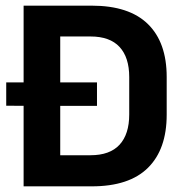

<svg xmlns="http://www.w3.org/2000/svg" viewBox="-20 -659 651 679"><path d="M2 -285V-367.5H323V-284.5ZM155 0V-110H300Q368.5 -110 402.8 -147.2Q437 -184.5 437 -254V-386.5Q437 -456 402.8 -493Q368.5 -530 300 -530H154.5V-639H304.5Q436.5 -639 503 -574Q569.5 -509 569.5 -387V-253.5Q569.5 -131 503.2 -65.5Q437 0 304.5 0ZM63.5 0V-639H193V0Z"/></svg>

Font: Anek Gujarati SemiBold
Style: Regular
Weight: 600
Designer: Mrunmayee Ghaisas (Gujarati), Yesha Goshar (Latin)
Foundry: Ek Type
Version: Version 1.003